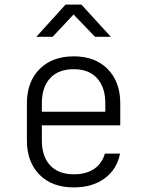

<svg xmlns="http://www.w3.org/2000/svg" viewBox="-20 -805 640 835"><path d="M301 10Q206 10 151.5 -45.5Q97 -101 97 -194V-356Q97 -449 152 -504.5Q207 -560 301 -560Q394 -560 448.5 -504.5Q503 -449 503 -356V-260H162V-194Q162 -125 198 -86Q234 -47 301 -47Q355 -47 389.5 -70.5Q424 -94 436 -137H502Q489 -69 435.5 -29.5Q382 10 301 10ZM162 -319H438V-356Q438 -425 402.5 -464.5Q367 -504 301 -504Q234 -504 198 -465Q162 -426 162 -356ZM138 -645 265 -785H334L462 -645H393L300 -742L209 -645Z"/></svg>

Font: Tiny ExtraLight
Style: Regular
Weight: 200
Monospace: yes
Designer: Philipp Nurullin, Konstantin Bulenkov
Foundry: JetBrains
Version: Version 2.251; ttfautohint (v1.8.4.7-5d5b)